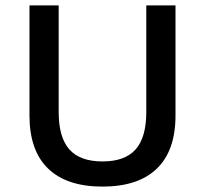

<svg xmlns="http://www.w3.org/2000/svg" viewBox="-20 -680 758 710"><path d="M629 -253Q629 -123 560 -56.5Q491 10 359 10Q227 10 158 -56.5Q89 -123 89 -253V-660H197V-266Q197 -172 236.5 -127.5Q276 -83 359 -83Q442 -83 481.5 -127.5Q521 -172 521 -266V-660H629Z"/></svg>

Font: Work Sans Medium
Style: Regular
Weight: 500
Designer: Wei Huang
Foundry: Wei Huang
Version: Version 1.500